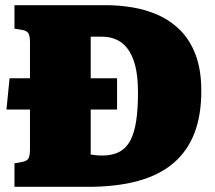

<svg xmlns="http://www.w3.org/2000/svg" viewBox="-20 -723 833 743"><path d="M36 0V-91L65 -96Q84 -100 90 -109.5Q96 -119 96 -149V-299H5L17 -420H96V-560Q96 -586 89 -595.5Q82 -605 62 -608L36 -612V-703H390Q440 -703 492 -694.5Q544 -686 591.5 -665Q639 -644 677 -606.5Q715 -569 737 -511Q759 -453 759 -371Q759 -277 732.5 -208Q706 -139 652 -92.5Q598 -46 515 -23Q432 0 320 0ZM374 -121Q415 -121 442 -135.5Q469 -150 484.5 -179.5Q500 -209 507 -255Q514 -301 514 -365Q514 -442 497 -489.5Q480 -537 449 -559Q418 -581 374 -581H331V-420H433V-299H331V-125Q344 -123 353.5 -122Q363 -121 374 -121Z"/></svg>

Font: Literata 18pt Black
Style: Regular
Weight: 900
Designer: Latin by Veronika Burian and Jose Scaglione. Greek by Irene Vlachou. Cyrillic by Vera Evstafieva.
Foundry: TypeTogether
Version: Version 3.103;gftools[0.9.29]